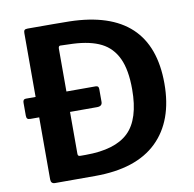

<svg xmlns="http://www.w3.org/2000/svg" viewBox="-82 -825 917 908"><g transform="rotate(-10 376.5 -371.0)"><path d="M701 -374Q701 -195 600.5 -97.5Q500 0 303 0H110Q90 0 90 -21V-319H48Q37 -319 33 -323.5Q29 -328 29 -338V-400Q29 -417 43 -417H90V-724Q90 -734 94 -738Q98 -742 109 -742Q252 -742 310 -741Q701 -732 701 -374ZM546 -374Q546 -467 520 -522.5Q494 -578 442.5 -604Q391 -630 308 -634L247 -636Q238 -636 238 -622V-417H379Q393 -417 393 -402V-340Q393 -319 368 -319H238V-118Q238 -111 241 -108.5Q244 -106 251 -106H276Q417 -106 481.5 -168Q546 -230 546 -374Z"/></g></svg>

Font: n
Style: Regular
Weight: 600
Designer: Pablo Impallari, Rodrigo Fuenzalida
Foundry: Impallari Type
Version: Version 1.002; ttfautohint (v1.5)